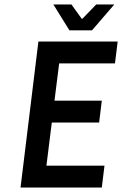

<svg xmlns="http://www.w3.org/2000/svg" viewBox="-20 -840 547 860"><path d="M72 0H436L448 -98H188L212 -291H424L436 -389H224L245 -556H495L507 -654H152ZM411 -820 349 -756H346L300 -820H219L291 -704H392L492 -820Z"/></svg>

Font: Falling Sky
Style: CondObl
Weight: 400
Designer: Paul D. Hunt
Foundry: Adobe Systems Incorporated
Version: Version 1.02